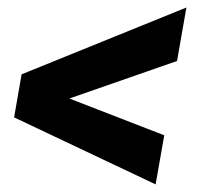

<svg xmlns="http://www.w3.org/2000/svg" viewBox="-20 -562 534 512"><path d="M395 -70.3 17.6 -249 37.6 -363.8 477.1 -542 452.1 -399.4 165 -299.3 418 -201.2Z"/></svg>

Font: Mardoto
Style: Bold Italic
Weight: 700
Italic angle: -12°
Designer: Christian Robertson, Vahan Hovhannisyan
Foundry: Google
Version: Version 1.000